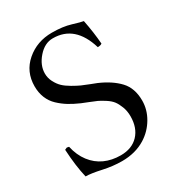

<svg xmlns="http://www.w3.org/2000/svg" viewBox="-162 -762 809 876"><g transform="rotate(-30 242.5 -324.0)"><path d="M394.5 -630.9Q408.2 -562 412.6 -502Q405.3 -496.1 390.1 -496.1Q348.6 -634.3 231.9 -633.8Q189 -633.8 154.8 -594.7Q120.6 -555.7 120.6 -512.2Q120.6 -488.8 131.6 -467.5Q142.6 -446.3 157 -432.4Q171.4 -418.5 196 -404.3Q220.7 -390.1 236.1 -383.3Q251.5 -376.5 276.9 -366.7Q302.2 -356.9 307.1 -355Q370.6 -327.6 407.2 -288.6Q443.8 -249.5 443.8 -184.1Q443.8 -136.7 418.5 -93.3Q393.1 -49.8 350.1 -22.9Q297.4 9.8 226.6 9.8Q179.2 9.8 127.2 -1.7Q75.2 -13.2 46.9 -13.2Q31.7 -76.2 26.9 -165Q35.6 -169.4 37.4 -169.9Q39.1 -170.4 49.3 -168Q60.1 -119.1 86.4 -84.7Q112.8 -50.3 150.4 -33.2Q188 -16.1 234.9 -16.1Q293.9 -16.1 327.9 -52Q361.8 -87.9 361.8 -148.9Q361.8 -176.3 353 -199.2Q344.2 -222.2 333.5 -236.3Q322.8 -250.5 301.5 -264.2Q280.3 -277.8 267.3 -283.7Q254.4 -289.6 228.8 -299.6Q203.1 -309.6 195.3 -313Q163.1 -327.1 139.6 -341.6Q116.2 -356 94.7 -376.2Q73.2 -396.5 62 -424.1Q50.8 -451.7 50.8 -484.9Q50.8 -562 106.7 -610.1Q162.6 -658.2 241.2 -658.2Q298.3 -658.2 339.6 -645.5Q380.9 -632.8 394.5 -630.9Z"/></g></svg>

Font: Linux Libertine Display
Style: Regular
Weight: 400
Designer: Philipp H. Poll
Foundry: Philipp H. Poll
Version: Version 5.0.9